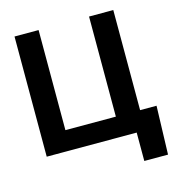

<svg xmlns="http://www.w3.org/2000/svg" viewBox="-125 -816 1014 1091"><g transform="rotate(-15 382.5 -270.0)"><path d="M728.5 167H588.9V0H59.6V-707H201.2V-118.2H498V-707H640.6V-118.2H737.3Z"/></g></svg>

Font: Pretendard JP
Style: Bold
Weight: 700
Designer: Base glyphs from Inter by Rasmus Andersson; Hangeul glyphs from Noto Sans CJK(Source Han Sans) by Jang Soo-young and Kan
Foundry: Kil Hyung-jin
Version: Version 1.309